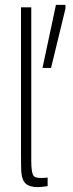

<svg xmlns="http://www.w3.org/2000/svg" viewBox="-20 -760 299 786"><path d="M248 -740V-725L189 -482H154L209 -740ZM66 -133V-730H108V-101Q108 -49 119 -38.5Q130 -28 175 -33V2Q149 6 134 6Q100 6 84.5 -9Q69 -24 67 -59Q66 -79 66 -133Z"/></svg>

Font: Nacelle UltraLight
Style: Regular
Weight: 200
Designer: Sora Sagano
Foundry: Sora Sagano
Version: Version 1.000;FEAKit 1.0